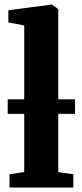

<svg xmlns="http://www.w3.org/2000/svg" viewBox="-20 -840 366 860"><path d="M88.5 -69.5V-726L17.5 -739.5V-794L209.5 -819.5H213L241 -799V-69L308.5 -59.5V0H22.5V-59.5ZM316 -395V-330H14.5V-395Z"/></svg>

Font: Merriweather 28pt ExtraBold
Style: Regular
Weight: 800
Version: Version 2.100